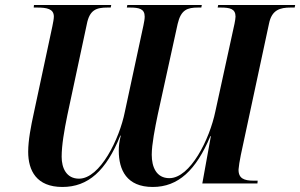

<svg xmlns="http://www.w3.org/2000/svg" viewBox="-20 -734 1193 763"><path d="M228 9C330 9 402 -55 458 -195H460C454 -171 452 -155 452 -135C452 -59 483 9 587 9C688 9 759 -57 816 -193H818L784 -5H1003L1004 -16H988C950 -16 927 -25 928 -61C929 -73 932 -94 937 -118L1049 -640C1060 -695 1093 -704 1135 -704H1151L1153 -714H847L845 -704H857C894 -704 916 -699 916 -668C916 -662 914 -650 912 -640L836 -292C813 -180 736 -26 653 -26C601 -26 583 -71 583 -119C583 -160 596 -226 607 -279L686 -639C699 -695 724 -704 767 -704H780L782 -714H486L484 -704H496C533 -704 555 -699 555 -668C555 -659 553 -647 550 -633L476 -289C455 -183 378 -24 294 -24C244 -24 225 -66 225 -111C225 -156 235 -215 248 -278L325 -638C336 -695 363 -704 407 -704H420L422 -714H115L114 -704H127C166 -704 194 -699 194 -668C194 -659 191 -644 188 -629L114 -283C103 -233 92 -176 92 -131C92 -56 125 9 228 9Z"/></svg>

Font: Noto Serif Display SemiBold
Style: Italic
Weight: 600
Italic angle: -12°
Designer: Monotype Design Team
Foundry: Monotype Imaging Inc.
Version: Version 2.009